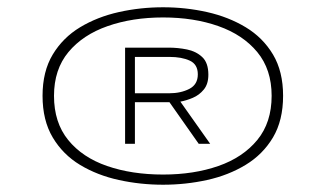

<svg xmlns="http://www.w3.org/2000/svg" viewBox="-20 -721 915 528"><path d="M428.5 -213Q366 -213 306.8 -226Q247.5 -239 200.2 -267.5Q153 -296 125 -343Q97 -390 97 -457.5Q97 -524.5 125 -571Q153 -617.5 200.2 -646Q247.5 -674.5 306.8 -687.8Q366 -701 428.5 -701Q490.5 -701 549.5 -687.8Q608.5 -674.5 655.8 -646Q703 -617.5 730.8 -571Q758.5 -524.5 758.5 -457.5Q758.5 -390 730.8 -343.2Q703 -296.5 655.8 -267.8Q608.5 -239 549.5 -226Q490.5 -213 428.5 -213ZM428.5 -241Q513 -241 580.5 -264.5Q648 -288 687.5 -336Q727 -384 727 -457.5Q727 -530 687.5 -577.8Q648 -625.5 580.5 -649.2Q513 -673 428.5 -673Q344 -673 276 -649.2Q208 -625.5 168.2 -577.8Q128.5 -530 128.5 -457.5Q128.5 -384 167.5 -336Q206.5 -288 274.5 -264.5Q342.5 -241 428.5 -241ZM324 -325.5V-590H444Q469 -590 494 -585Q519 -580 536 -564.2Q553 -548.5 553 -515.5Q553 -490 540.5 -474.8Q528 -459.5 510.2 -452Q492.5 -444.5 476 -441.5L558 -325.5H526.5L446 -440H351V-325.5ZM351 -464.5H445.5Q477 -464.5 500.5 -476.5Q524 -488.5 524 -516.5Q524 -544 502 -554.2Q480 -564.5 445.5 -564.5H351Z"/></svg>

Font: Trispace SemiExpanded Thin
Style: Regular
Weight: 100
Width: 6
Designer: Tyler Finck
Foundry: Etcetera Type Company
Version: Version 1.210; ttfautohint (v1.8.3)